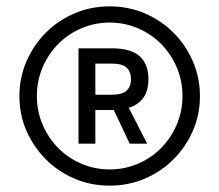

<svg xmlns="http://www.w3.org/2000/svg" viewBox="-20 -727 690 604"><path d="M325 -143Q266 -143 214.5 -165Q163 -187 124.5 -225.5Q86 -264 63.5 -315Q41 -366 41 -425Q41 -483 63.5 -534.5Q86 -586 124.5 -624.5Q163 -663 214.5 -685Q266 -707 325 -707Q384 -707 435.5 -685Q487 -663 525.5 -624.5Q564 -586 586.5 -534.5Q609 -483 609 -425Q609 -366 586.5 -315Q564 -264 525.5 -225.5Q487 -187 435.5 -165Q384 -143 325 -143ZM325 -194Q372 -194 414 -212Q456 -230 487 -261.5Q518 -293 536 -335Q554 -377 554 -425Q554 -473 536 -515Q518 -557 487 -588.5Q456 -620 414 -638Q372 -656 325 -656Q278 -656 236 -638Q194 -620 163 -588.5Q132 -557 114 -515Q96 -473 96 -425Q96 -377 114 -335Q132 -293 163 -261.5Q194 -230 236 -212Q278 -194 325 -194ZM227 -575H331Q392 -575 419.5 -550Q447 -525 447 -478Q447 -407 385 -388L443 -275H388L338 -381H280V-275H227ZM280 -527V-429H331Q365 -429 378.5 -442Q392 -455 392 -478Q392 -501 378.5 -514Q365 -527 331 -527Z"/></svg>

Font: PT Root UI
Style: Regular
Weight: 400
Designer: Vitaly Kuzmin
Foundry: ParaType Ltd.
Version: Version 2.001G